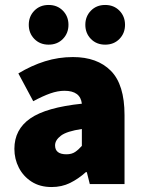

<svg xmlns="http://www.w3.org/2000/svg" viewBox="-20 -742 576 774"><path d="M188 12Q141 12 107.5 -9.5Q74 -31 56 -66Q38 -101 38 -142Q38 -220 102 -264.5Q166 -309 310 -324Q304 -376 240 -376Q213 -376 183 -365.5Q153 -355 114 -334L54 -446Q107 -478 161.5 -495Q216 -512 274 -512Q372 -512 427 -456.5Q482 -401 482 -278V0H342L330 -48H326Q296 -21 262.5 -4.5Q229 12 188 12ZM248 -120Q269 -120 283 -129.5Q297 -139 310 -154V-222Q249 -213 225.5 -195Q202 -177 202 -156Q202 -120 248 -120ZM404 -562Q369 -562 346.5 -585Q324 -608 324 -642Q324 -676 346.5 -699Q369 -722 404 -722Q439 -722 461.5 -699Q484 -676 484 -642Q484 -608 461.5 -585Q439 -562 404 -562ZM176 -562Q141 -562 118.5 -585Q96 -608 96 -642Q96 -676 118.5 -699Q141 -722 176 -722Q211 -722 233.5 -699Q256 -676 256 -642Q256 -608 233.5 -585Q211 -562 176 -562Z"/></svg>

Font: Assistant ExtraBold
Style: Regular
Weight: 800
Designer: Hebrew By Ben Nathan, Latin by Paul Hunt
Version: Version 3.000